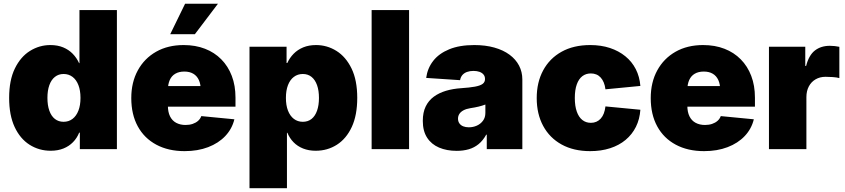

<svg xmlns="http://www.w3.org/2000/svg" viewBox="-20 -780 4421 1004"><path d="M245.1 8.3Q184.1 8.3 134.5 -23.2Q85 -54.7 56.4 -116.2Q27.8 -177.7 27.8 -268.1Q27.8 -360.4 57.6 -421.6Q87.4 -482.9 136.7 -513.7Q186 -544.4 243.2 -544.4Q281.2 -544.4 310.5 -532.2Q339.8 -520 360.6 -498.5Q381.3 -477.1 393.6 -449.7H395.5V-727.5H591.3V0H397.5V-86.4H394Q382.8 -58.1 361.8 -36.6Q340.8 -15.1 311.5 -3.4Q282.2 8.3 245.1 8.3ZM312.5 -143.1Q339.4 -143.1 359.4 -158.4Q379.4 -173.8 390.1 -201.7Q400.9 -229.5 400.9 -268.1Q400.9 -306.6 390.1 -334.7Q379.4 -362.8 359.4 -377.9Q339.4 -393.1 312.5 -393.1Q286.1 -393.1 267.1 -377.9Q248 -362.8 238 -334.7Q228 -306.6 228 -268.1Q228 -229.5 238 -201.2Q248 -172.9 267.1 -158Q286.1 -143.1 312.5 -143.1Z M945.3 10.3Q860.4 10.3 797.4 -23.4Q734.4 -57.1 700.4 -119.4Q666.5 -181.6 666.5 -267.1Q666.5 -349.6 700.7 -412.1Q734.9 -474.6 796.4 -509.5Q857.9 -544.4 940.4 -544.4Q1002 -544.4 1051.8 -525.1Q1101.6 -505.9 1137.2 -469.7Q1172.9 -433.6 1192.1 -383.1Q1211.4 -332.5 1211.4 -269.5V-222.2H726.1V-330.1H1120.6L1029.8 -308.6Q1029.8 -339.8 1019.8 -361.6Q1009.8 -383.3 990.7 -394.5Q971.7 -405.8 943.8 -405.8Q916 -405.8 896.7 -394.5Q877.4 -383.3 867.7 -361.6Q857.9 -339.8 857.9 -308.6V-228Q857.9 -194.3 869.1 -171.6Q880.4 -148.9 901.4 -137.7Q922.4 -126.5 950.2 -126.5Q970.7 -126.5 987.3 -132.1Q1003.9 -137.7 1015.6 -147.9Q1027.3 -158.2 1032.7 -172.9L1205.6 -156.2Q1193.4 -106 1158 -68.6Q1122.6 -31.2 1068.4 -10.5Q1014.2 10.3 945.3 10.3ZM870.1 -601.1 947.8 -760.3H1119.6L999 -601.1Z M1284.7 204.1V-535.6H1478.5V-450.7H1482.4Q1494.6 -477.5 1515.4 -498.8Q1536.1 -520 1565.4 -532.2Q1594.7 -544.4 1632.8 -544.4Q1690.4 -544.4 1739.5 -513.7Q1788.6 -482.9 1818.4 -421.6Q1848.1 -360.4 1848.1 -268.1Q1848.1 -177.7 1819.6 -116.2Q1791 -54.7 1741.7 -23.2Q1692.4 8.3 1630.9 8.3Q1594.2 8.3 1564.9 -3.4Q1535.6 -15.1 1515.1 -36.1Q1494.6 -57.1 1482.9 -85.4H1480.5V204.1ZM1563.5 -143.1Q1590.3 -143.1 1609.1 -158Q1627.9 -172.9 1637.9 -201.2Q1647.9 -229.5 1647.9 -268.1Q1647.9 -306.6 1637.9 -334.7Q1627.9 -362.8 1609.1 -377.9Q1590.3 -393.1 1563.5 -393.1Q1536.6 -393.1 1516.6 -377.9Q1496.6 -362.8 1485.8 -334.7Q1475.1 -306.6 1475.1 -268.1Q1475.1 -229.5 1485.8 -201.7Q1496.6 -173.8 1516.6 -158.4Q1536.6 -143.1 1563.5 -143.1Z M2119.1 -727.5V0H1923.3V-727.5Z M2368.2 8.8Q2315.9 8.8 2275.9 -8.3Q2235.8 -25.4 2213.4 -60.1Q2190.9 -94.7 2190.9 -147.9Q2190.9 -192.4 2206.1 -223.4Q2221.2 -254.4 2248.5 -274.4Q2275.9 -294.4 2312 -305.2Q2348.1 -315.9 2390.6 -318.8Q2436 -321.8 2463.6 -326.9Q2491.2 -332 2503.7 -341.3Q2516.1 -350.6 2516.1 -365.7V-367.7Q2516.1 -380.9 2508.5 -390.1Q2501 -399.4 2487.5 -404.3Q2474.1 -409.2 2455.6 -409.2Q2437 -409.2 2422.1 -403.8Q2407.2 -398.4 2397.9 -387.7Q2388.7 -377 2385.7 -360.8L2208.5 -372.6Q2215.3 -422.9 2245.1 -461.4Q2274.9 -500 2328.9 -522.2Q2382.8 -544.4 2460 -544.4Q2518.6 -544.4 2565.2 -531.2Q2611.8 -518.1 2644.5 -493.9Q2677.2 -469.7 2694.3 -436.8Q2711.4 -403.8 2711.4 -364.3V0H2525.4V-75.7H2522.5Q2505.4 -44.9 2482.7 -26.4Q2460 -7.8 2431.4 0.5Q2402.8 8.8 2368.2 8.8ZM2431.6 -114.3Q2453.6 -114.3 2473.4 -123Q2493.2 -131.8 2505.6 -148.7Q2518.1 -165.5 2518.1 -189.9V-233.4Q2510.3 -230.5 2501.7 -227.8Q2493.2 -225.1 2483.4 -222.7Q2473.6 -220.2 2462.9 -218.3Q2452.1 -216.3 2439.9 -214.4Q2418 -210.9 2403.6 -203.1Q2389.2 -195.3 2382.1 -184.3Q2375 -173.3 2375 -159.7Q2375 -145 2382.3 -134.8Q2389.6 -124.5 2402.3 -119.4Q2415 -114.3 2431.6 -114.3Z M3066.4 10.3Q2979.5 10.3 2916.7 -24.4Q2854 -59.1 2820.3 -121.6Q2786.6 -184.1 2786.6 -267.1Q2786.6 -349.6 2820.3 -412.1Q2854 -474.6 2916.7 -509.5Q2979.5 -544.4 3066.4 -544.4Q3123 -544.4 3169.4 -529.1Q3215.8 -513.7 3250.2 -485.6Q3284.7 -457.5 3304.7 -418.2Q3324.7 -378.9 3328.6 -330.6L3146 -313Q3143.6 -333 3137.2 -348.4Q3130.9 -363.8 3121.1 -374.5Q3111.3 -385.3 3098.4 -390.6Q3085.4 -396 3069.8 -396Q3043.9 -396 3025.1 -381.6Q3006.3 -367.2 2996.1 -338.6Q2985.8 -310.1 2985.8 -267.6Q2985.8 -225.6 2996.1 -196.5Q3006.3 -167.5 3025.1 -152.6Q3043.9 -137.7 3069.8 -137.7Q3085.4 -137.7 3098.4 -143.3Q3111.3 -148.9 3121.3 -159.9Q3131.3 -170.9 3137.5 -187Q3143.6 -203.1 3146 -223.6L3328.6 -206.1Q3325.2 -156.7 3305.4 -116.9Q3285.6 -77.1 3251.5 -48.6Q3217.3 -20 3170.4 -4.9Q3123.5 10.3 3066.4 10.3Z M3661.6 10.3Q3576.7 10.3 3513.7 -23.4Q3450.7 -57.1 3416.7 -119.4Q3382.8 -181.6 3382.8 -267.1Q3382.8 -349.6 3417 -412.1Q3451.2 -474.6 3512.7 -509.5Q3574.2 -544.4 3656.7 -544.4Q3718.3 -544.4 3768.1 -525.1Q3817.9 -505.9 3853.5 -469.7Q3889.2 -433.6 3908.4 -383.1Q3927.7 -332.5 3927.7 -269.5V-222.2H3442.4V-330.1H3836.9L3746.1 -308.6Q3746.1 -339.8 3736.1 -361.6Q3726.1 -383.3 3707 -394.5Q3688 -405.8 3660.2 -405.8Q3632.3 -405.8 3613 -394.5Q3593.8 -383.3 3584 -361.6Q3574.2 -339.8 3574.2 -308.6V-228Q3574.2 -194.3 3585.4 -171.6Q3596.7 -148.9 3617.7 -137.7Q3638.7 -126.5 3666.5 -126.5Q3687 -126.5 3703.6 -132.1Q3720.2 -137.7 3731.9 -147.9Q3743.7 -158.2 3749 -172.9L3921.9 -156.2Q3909.7 -106 3874.3 -68.6Q3838.9 -31.2 3784.7 -10.5Q3730.5 10.3 3661.6 10.3Z M4001 0V-535.6H4190.9V-435.1H4195.3Q4209.5 -491.2 4241.2 -515.9Q4272.9 -540.5 4319.3 -540.5Q4332.5 -540.5 4345 -539.1Q4357.4 -537.6 4369.1 -535.2V-371.6Q4356 -375.5 4334.7 -377Q4313.5 -378.4 4296.9 -378.4Q4267.6 -378.4 4244.9 -365.2Q4222.2 -352.1 4209.5 -328.1Q4196.8 -304.2 4196.8 -272V0Z"/></svg>

Font: Inter 20pt Black
Style: Regular
Weight: 900
Version: Version 4.001;git-66647c0bb